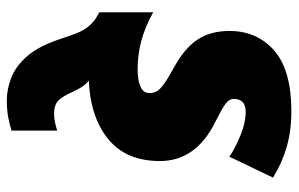

<svg xmlns="http://www.w3.org/2000/svg" viewBox="-170 -432 843 542"><g transform="rotate(90 251.0 -161.5)"><path d="M263.2 240.2Q231.9 240.2 199.5 227.5Q167 214.8 138.7 182.4Q110.4 149.9 90.8 89.8Q78.6 51.8 69.6 32.5Q60.5 13.2 43.9 -2Q36.6 -8.8 29.5 -12.7Q22.5 -16.6 15.1 -21V-172.9Q60.1 -148.4 98.6 -138.7Q137.2 -128.9 176.8 -128.9Q188.5 -128.9 204.1 -131.1Q219.7 -133.3 231.4 -140.6Q243.2 -147.9 243.2 -163.1Q243.2 -174.3 238 -183.3Q232.9 -192.4 216.8 -203.9Q200.7 -215.3 167 -233.9Q115.2 -262.7 91.6 -299.1Q67.9 -335.4 67.9 -388.2Q67.9 -466.3 123.3 -514.6Q178.7 -563 294.9 -563Q349.1 -563 394.5 -550Q439.9 -537.1 481.9 -511.2L422.9 -388.2Q395.5 -406.2 360.6 -420.2Q325.7 -434.1 296.9 -434.1Q259.8 -434.1 259.8 -400.9Q259.8 -386.7 275.1 -376Q290.5 -365.2 325.2 -348.1Q435.1 -293.5 435.1 -191.9Q435.1 -96.7 373.3 -46.1Q311.5 4.4 208 8.8Q218.8 17.1 226.8 30Q234.9 43 241.2 57.1Q251.5 81.1 263.7 94Q275.9 106.9 301.8 106.9Q314 106.9 325.9 104.2Q337.9 101.6 349.1 98.1V227.1Q334 231.9 312.7 236.1Q291.5 240.2 263.2 240.2Z"/></g></svg>

Font: Open Sans ExtraBold
Style: Italic
Weight: 800
Italic angle: -12°
Designer: Monotype Design Team
Foundry: Monotype Imaging Inc.
Version: Version 3.000; ttfautohint (v1.8.4)